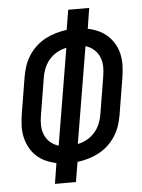

<svg xmlns="http://www.w3.org/2000/svg" viewBox="-53 -777 605 819"><g transform="rotate(-5 250.0 -367.5)"><path d="M149 0 163 -88Q139 -93 117 -103Q95 -113 78 -129Q61 -145 50 -165.5Q39 -186 33.5 -209.5Q28 -233 29 -258.5Q30 -284 34 -309L60 -467Q64 -490 71.5 -512.5Q79 -535 92.5 -556Q106 -577 124.5 -594Q143 -611 165 -622.5Q187 -634 210 -640.5Q233 -647 256 -650L270 -735H360L346 -647Q370 -642 392 -632Q414 -622 431 -606Q448 -590 459.5 -569.5Q471 -549 476 -525.5Q481 -502 480 -476.5Q479 -451 475 -426L449 -268Q445 -245 437.5 -222.5Q430 -200 416.5 -179Q403 -158 384.5 -141Q366 -124 344 -112.5Q322 -101 299 -94.5Q276 -88 253 -85L239 0ZM179 -161 248 -574Q227 -570 207.5 -559Q188 -548 174 -531.5Q160 -515 152 -495Q144 -475 141 -455L115 -297Q111 -275 111.5 -253.5Q112 -232 120 -213Q128 -194 143.5 -180.5Q159 -167 179 -161ZM261 -161Q282 -165 301.5 -176Q321 -187 335 -203.5Q349 -220 357 -240Q365 -260 368 -280L394 -438Q398 -460 397.5 -481.5Q397 -503 389 -522Q381 -541 365.5 -554.5Q350 -568 330 -574Z"/></g></svg>

Font: Iosevka Term Curly Medium
Style: Italic
Weight: 500
Italic angle: -9°
Designer: Belleve Invis
Foundry: Belleve Invis
Version: Version 32.3.0